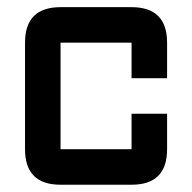

<svg xmlns="http://www.w3.org/2000/svg" viewBox="-20 -508 528 528"><path d="M341.8 0H146.5Q48.8 0 48.8 -97.7V-390.6Q48.8 -488.3 146.5 -488.3H341.8Q439.5 -488.3 439.5 -390.6V-293H341.8V-390.6H146.5V-97.7H341.8V-195.3H439.5V-97.7Q439.5 0 341.8 0Z"/></svg>

Font: BabelStone Runic Norn
Style: Regular
Weight: 400
Designer: Andrew West
Foundry: BabelStone
Version: Version 3.002 March 14, 2022